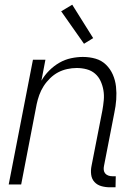

<svg xmlns="http://www.w3.org/2000/svg" viewBox="-20 -784 590 816"><path d="M447 12Q428 12 410.5 7Q393 2 381.5 -10.5Q370 -23 367.5 -41.5Q365 -60 369 -79L415 -314Q419 -336 421 -358Q423 -380 419.5 -400.5Q416 -421 407.5 -439.5Q399 -458 384 -471Q369 -484 348.5 -489.5Q328 -495 306 -495Q286 -495 265.5 -490.5Q245 -486 227 -476.5Q209 -467 193 -451.5Q177 -436 165.5 -418Q154 -400 147 -380.5Q140 -361 136 -342L70 0H17L120 -530H173L156 -441Q169 -464 189 -484Q209 -504 232.5 -517.5Q256 -531 282 -536.5Q308 -542 332 -542Q361 -542 386.5 -534.5Q412 -527 430.5 -509Q449 -491 459.5 -467Q470 -443 473 -416Q476 -389 474 -361Q472 -333 466 -305L422 -79Q420 -70 421 -61.5Q422 -53 427 -47Q432 -41 440 -38Q448 -35 457 -35H472L471 12ZM337 -598 240 -736 287 -764 376 -622Z"/></svg>

Font: Lode Dark Term
Style: Italic
Weight: 400
Italic angle: -11°
Monospace: yes
Designer: Belleve Invis
Foundry: Belleve Invis
Version: Version 29.2.0